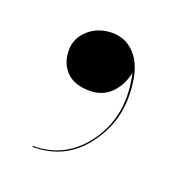

<svg xmlns="http://www.w3.org/2000/svg" viewBox="-63 -163 341 364"><g transform="rotate(20 107.5 19.5)"><path d="M40 -49Q40 -74 59.5 -91Q79 -108 107 -108Q138 -108 157.5 -82Q177 -56 177 -4Q177 54 139 100.5Q101 147 38 147V145Q106 145 146 87Q186 29 168 -50Q163 -24 146 -7Q129 10 103 10Q72 10 56 -6.5Q40 -23 40 -49Z"/></g></svg>

Font: Bodoni* 72
Style: Regular
Weight: 400
Version: Version 1.003